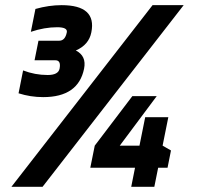

<svg xmlns="http://www.w3.org/2000/svg" viewBox="-20 -718 768 738"><path d="M143.6 0H23.9L566.4 -698.2H686ZM573.2 0H484.4L499 -73.2H327.1L344.2 -158.2L488.8 -348.6H582.5L440.4 -158.2H516.1L538.1 -267.6H627L605 -158.2L637.2 -139.6L624 -73.2H587.9ZM116.2 -683.6Q168 -698.2 216.8 -698.2Q352.1 -698.2 331.1 -593.8Q321.8 -545.9 271.5 -523.9Q313 -502.9 303.2 -454.1Q281.2 -344.7 146 -344.7Q97.2 -344.7 51.3 -359.4L68.8 -447.3Q114.3 -429.7 163.1 -429.7Q204.1 -429.7 209 -454.1Q215.3 -486.3 192.9 -486.3H112.8L127.9 -561.5H207.5Q230.5 -561.5 236.8 -593.8Q240.7 -613.3 199.7 -613.3Q150.9 -613.3 98.6 -595.7Z"/></svg>

Font: Sansation
Style: Bold Italic
Weight: 700
Designer: Bernd Montag
Version: Version 1.301